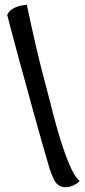

<svg xmlns="http://www.w3.org/2000/svg" viewBox="-20 -681 349 792"><path d="M185.5 17.6Q182.6 7.8 172.4 -27.3Q162.1 -62.5 148.4 -110.8Q134.8 -159.2 118.7 -216.3Q102.5 -273.4 87.9 -329.1Q75.2 -373 62.5 -420.9Q51.8 -461.9 37.6 -513.7Q23.4 -565.4 9.8 -620.1Q17.6 -635.7 31.2 -644Q44.9 -652.3 58.6 -656.2Q74.2 -660.2 90.8 -661.1Q109.4 -572.3 126 -500.5Q142.6 -428.7 156.2 -377Q171.9 -316.4 184.6 -268.6Q199.2 -209 214.8 -153.8Q230.5 -98.6 246.1 -54.2Q261.7 -9.8 277.3 21.5Q293 52.7 308.6 65.4Q303.7 71.3 294.9 77.1Q286.1 83 275.4 86.9Q264.6 90.8 252.4 91.3Q240.2 91.8 228.5 86.9Q210.9 78.1 202.1 59.1Q193.4 40 185.5 17.6Z"/></svg>

Font: Rancho
Style: Regular
Weight: 400
Designer: Font Diner, Inc
Foundry: Font Diner, Inc
Version: Version 1.001